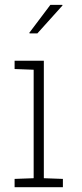

<svg xmlns="http://www.w3.org/2000/svg" viewBox="-20 -782 342 802"><path d="M41 0V-34.7L120.6 -37.6V-490.7L41 -493.7V-528.3H163.1V-37.6L242.7 -34.7V0ZM102.1 -644.5 190.4 -761.7H240.2L241.2 -759.3L136.2 -642.6H104Z"/></svg>

Font: Roboto Slab ExtraLight
Style: Regular
Weight: 250
Designer: Google
Version: Version 2.000; ttfautohint (v1.8.1.43-b0c9)